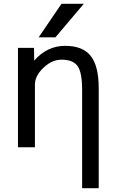

<svg xmlns="http://www.w3.org/2000/svg" viewBox="-20 -778 605 1017"><path d="M305.7 -757.8H423.8L273.4 -580.1H184.6ZM325.2 -535.2Q418 -535.2 460.4 -481.9Q502.9 -428.7 502.9 -310.5V218.8H415V-300.8Q415 -395.5 390.6 -428.7Q366.2 -461.9 305.7 -461.9Q254.9 -461.9 210 -418.9Q165 -376 165 -330.1V2H75.2V-524.4H160.2L161.1 -457Q229.5 -535.2 325.2 -535.2Z"/></svg>

Font: irohakakuC Regular
Style: Regular
Weight: 400
Designer: [Source Han Sans]
Ryoko NISHIZUKA Ë•øÂ°öÊ∂ºÂ≠ê (kana & ideographs); Paul D. Hunt (Latin, Greek & Cyrillic); Wenlong ZHAN
Version: Version 1.001.20160904